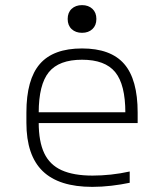

<svg xmlns="http://www.w3.org/2000/svg" viewBox="-20 -719 640 749"><path d="M340 10Q210 10 146.5 -51.5Q83 -113 83 -240V-280Q83 -409 135.5 -469.5Q188 -530 300 -530Q412 -530 464.5 -469.5Q517 -409 517 -280V-239H109V-281H486L469 -265V-279Q469 -389 429.5 -437.5Q390 -486 300 -486Q210 -486 170.5 -437.5Q131 -389 131 -279V-241Q131 -167 152.5 -121.5Q174 -76 220.5 -55Q267 -34 341 -34Q376 -34 413 -38Q450 -42 486 -50V-6Q453 1 415 5.5Q377 10 340 10ZM300 -591Q275 -591 259.5 -605.5Q244 -620 244 -645Q244 -670 259.5 -684.5Q275 -699 300 -699Q325 -699 340.5 -684.5Q356 -670 356 -645Q356 -620 340.5 -605.5Q325 -591 300 -591Z"/></svg>

Font: M PLUS Code Latin Expanded Light
Style: Regular
Weight: 300
Width: 7
Designer: Coji Morishita
Foundry: UNDERFOREST DESIGN
Version: Version 1.002; ttfautohint (v1.8.3)